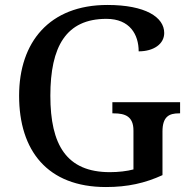

<svg xmlns="http://www.w3.org/2000/svg" viewBox="-20 -744 769 774"><path d="M407 10C495 10 565 -6 635 -38V-214C635 -275 663 -287 701 -287H706V-332H433V-287H439C484 -287 518 -275 518 -218V-61C492 -54 457 -50 423 -50C248 -50 183 -160 183 -358C183 -556 246 -668 409 -668C504 -668 539 -604 539 -537C600 -537 642 -567 642 -611C642 -675 566 -724 413 -724C179 -724 57 -574 57 -358C57 -137 171 10 407 10Z"/></svg>

Font: Noto Serif Devanagari Medium
Style: Regular
Weight: 500
Designer: Universal Thirst, Indian Type Foundry and the Monotype Design Team
Foundry: Monotype Imaging Inc.
Version: Version 2.004